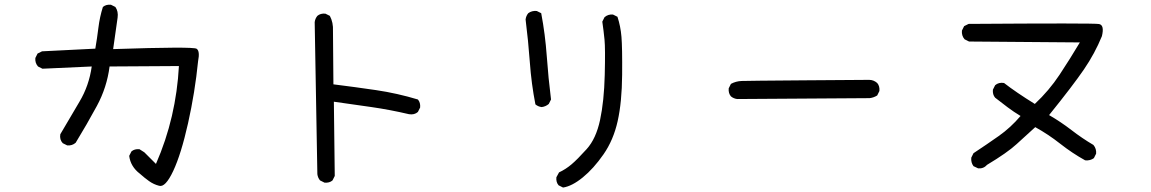

<svg xmlns="http://www.w3.org/2000/svg" viewBox="-20 -759 5040 841"><path d="M676.8 54.7Q653.3 48.8 632.8 34.2Q612.3 19.5 592.8 2Q551.8 -29.3 545.9 -76.2L555.7 -95.7Q569.3 -107.4 590.8 -105.5L612.3 -91.8L663.1 -41Q708 -143.6 732.9 -251Q757.8 -358.4 763.7 -469.7L460 -467.8Q448.2 -376 404.3 -294.9Q360.4 -213.9 311.5 -133.8Q295.9 -120.1 274.4 -122.1L254.9 -131.8Q240.2 -147.5 244.1 -170.9Q286.1 -243.2 328.1 -313.5Q370.1 -383.8 381.8 -467.8L166 -458L146.5 -467.8Q132.8 -483.4 134.8 -504.9L144.5 -524.4L164.1 -534.2L397.5 -545.9Q405.3 -590.8 411.1 -638.2Q417 -685.5 430.7 -728.5Q444.3 -740.2 465.8 -738.3L485.4 -728.5Q499 -709 495.1 -681.6L475.6 -543.9Q826.2 -555.7 841.3 -545.4Q856.4 -535.2 847.7 -491.2Q834 -354.5 803.7 -219.2Q773.4 -84 738.8 -10.3Q704.1 63.5 676.8 54.7Z M1401.4 41 1381.8 31.2Q1372.1 19.5 1370.1 3.9L1358.4 -662.1Q1360.4 -677.7 1370.1 -689.5Q1383.8 -701.2 1405.3 -699.2L1424.8 -689.5Q1440.4 -660.2 1438.5 -623L1440.4 -389.6Q1534.2 -377.9 1627 -364.3Q1719.7 -350.6 1810.5 -323.2Q1822.3 -309.6 1820.3 -288.1L1810.5 -268.6Q1794.9 -254.9 1771.5 -258.8Q1688.5 -278.3 1607.4 -290Q1526.4 -301.8 1442.4 -313.5L1446.3 11.7L1436.5 31.2Q1422.9 43 1401.4 41Z M2446.3 62.5 2426.8 52.7Q2415 39.1 2417 17.6L2428.7 -3.9Q2458 -17.6 2483.4 -39.1Q2508.8 -60.5 2549.8 -106Q2590.8 -151.4 2608.4 -233.4Q2626 -315.4 2628.9 -430.7Q2631.8 -545.9 2627.9 -585.4Q2624 -625 2618.2 -664.1L2627.9 -683.6Q2643.6 -697.3 2665 -695.3L2684.6 -685.5Q2698.2 -644.5 2702.1 -598.1Q2706.1 -551.8 2705.1 -431.6Q2704.1 -311.5 2685.5 -228.5Q2667 -145.5 2623.5 -83Q2580.1 -20.5 2532.7 18.1Q2485.4 56.6 2446.3 62.5ZM2352.5 -290Q2336.9 -292 2325.2 -301.8Q2307.6 -391.6 2300.8 -486.3Q2293.9 -581.1 2282.2 -673.8Q2284.2 -689.5 2293.9 -701.2Q2309.6 -712.9 2331.1 -710.9L2350.6 -701.2Q2368.2 -608.4 2375 -512.7Q2381.8 -417 2393.6 -323.2L2383.8 -303.7Q2370.1 -292 2352.5 -290Z M3209 -325.2Q3193.4 -327.1 3181.6 -336.9Q3169.9 -350.6 3171.9 -372.1L3181.6 -391.6Q3203.1 -403.3 3228.5 -404.3Q3253.9 -405.3 3503.9 -407.2Q3753.9 -409.2 3787.1 -409.2Q3806.6 -409.2 3822.3 -395.5Q3834 -381.8 3832 -360.4L3822.3 -340.8Q3806.6 -331.1 3789.1 -329.1Z M4264.6 -21.5 4244.1 -31.2Q4232.4 -46.9 4234.4 -68.4L4244.1 -87.9Q4301.8 -126 4354.5 -163.1Q4407.2 -200.2 4450.2 -251Q4420.9 -268.6 4393.6 -289.1Q4366.2 -309.6 4338.9 -331.1Q4327.1 -344.7 4329.1 -366.2L4338.9 -385.7Q4354.5 -399.4 4377.9 -395.5Q4430.7 -354.5 4512.7 -303.7Q4575.2 -362.3 4621.1 -431.6Q4667 -501 4710 -573.2L4224.6 -577.1L4205.1 -586.9Q4191.4 -602.5 4193.4 -625L4203.1 -644.5L4222.7 -654.3Q4769.5 -658.2 4793.9 -653.8Q4818.4 -649.4 4806.6 -600.6Q4775.4 -524.4 4728 -455.1Q4680.7 -385.7 4575.2 -254.9Q4626 -225.6 4672.9 -189.5Q4719.7 -153.3 4769.5 -124Q4783.2 -107.4 4781.2 -85.9L4771.5 -66.4Q4755.9 -54.7 4733.4 -56.6Q4676.8 -87.9 4624 -129.4Q4571.3 -170.9 4514.6 -202.1Q4473.6 -165 4432.6 -127.4Q4391.6 -89.8 4303.7 -37.1Q4288.1 -19.5 4264.6 -21.5Z"/></svg>

Font: NaikaiFont
Style: Regular
Weight: 400
Version: Version 1.67